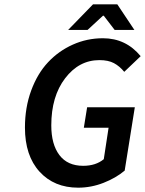

<svg xmlns="http://www.w3.org/2000/svg" viewBox="-20 -847 664 879"><path d="M292 -710 405.8 -827.1H517.1L595.2 -710H504.9L455.1 -774.9H451.2L380.9 -710ZM337.9 12.2Q228 12.2 161.1 -61Q94.2 -134.3 94.2 -263.2Q94.2 -355 122.8 -432.6Q151.4 -510.3 200 -562Q248.5 -613.8 313.5 -642.8Q378.4 -671.9 451.2 -671.9Q556.2 -671.9 624 -589.8L548.8 -518.1Q527.8 -543.9 501.7 -557.9Q475.6 -571.8 435.1 -571.8Q341.8 -571.8 278.3 -488.8Q214.8 -405.8 214.8 -272.9Q214.8 -186 252 -137Q289.1 -87.9 360.8 -87.9Q418.5 -87.9 455.1 -118.2L477.1 -262.2H363.8L378.9 -356H597.2L550.8 -65.9Q510.7 -32.2 454.1 -10Q397.5 12.2 337.9 12.2Z"/></svg>

Font: Office Code Pro Medium Italic
Style: Regular
Weight: 500
Italic angle: -9°
Designer: Nathan Rutzky & Paul D. Hunt
Foundry: Adobe Systems Incorporated
Version: Version 1.004;PS 001.004;hotconv 1.0.70;makeotf.lib2.5.58329